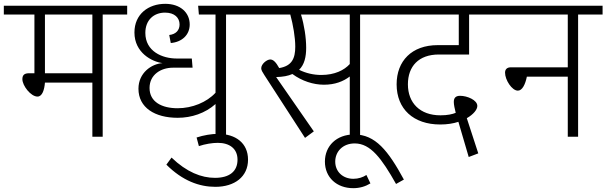

<svg xmlns="http://www.w3.org/2000/svg" viewBox="-36 -715 3171 1004"><path d="M629 -685H-16V-639H144V-332H116C91 -332 81 -322 81 -301C81 -267 125 -210 160 -210C185 -210 196 -245 199 -283H447V0H501V-639H629ZM447 -332H199V-639H447Z M1283 -685H1000L1004 -639H1091V-230C1045 -180 969 -149 893 -149C810 -149 746 -182 746 -255C746 -325 806 -361 868 -361H971L967 -409H888C813 -409 724 -446 724 -543C724 -610 768 -649 827 -649C877 -649 903 -622 903 -587C903 -558 885 -536 849 -532L857 -490C915 -495 956 -532 956 -587C956 -650 906 -695 828 -695C741 -695 667 -642 667 -545C667 -439 759 -392 814 -385C756 -381 688 -334 688 -251C688 -152 774 -99 893 -99C966 -99 1037 -123 1091 -171V0H1146V-639H1283Z M834 146C918 230 1006 262 1090 262C1191 262 1261 209 1261 120C1261 33 1196 -15 1104 -15C1070 -15 1029 -8 992 4L1004 49C1037 38 1074 32 1103 32C1164 32 1206 62 1206 120C1206 182 1163 215 1088 215C1017 215 940 185 861 109Z M1983 -685H1251V-639H1482C1497 -584 1508 -519 1508 -471C1508 -409 1490 -370 1424 -359C1407 -390 1393 -404 1377 -404C1360 -404 1330 -381 1330 -358C1330 -348 1337 -337 1346 -323L1559 6L1605 -28L1408 -312C1444 -313 1471 -318 1493 -328C1543 -291 1603 -272 1658 -272C1715 -272 1759 -289 1793 -315V0H1847V-639H1983ZM1793 -380C1764 -348 1714 -323 1644 -323C1604 -323 1564 -332 1528 -350C1556 -377 1565 -418 1565 -465C1565 -519 1555 -583 1538 -639H1793Z M2076 224C1994 73 1927 -12 1816 -12C1724 -12 1663 48 1663 130C1663 213 1725 269 1811 269C1845 269 1875 260 1901 244L1880 200C1862 212 1838 220 1812 220C1757 220 1717 183 1717 130C1717 78 1756 35 1819 35C1902 35 1960 114 2035 247Z M2259 -430H2417V-639H2556V-685H1951V-639H2363V-479H2253C2117 -479 2038 -396 2038 -274C2038 -145 2126 -64 2266 -64C2302 -64 2334 -69 2361 -78L2415 106L2465 87L2405 -97C2440 -117 2460 -142 2460 -161C2460 -192 2407 -214 2370 -214C2349 -214 2337 -205 2337 -182C2337 -167 2342 -146 2347 -125C2330 -118 2305 -112 2267 -112C2160 -112 2097 -177 2097 -274C2097 -368 2153 -430 2259 -430Z M3115 -685H2524V-639H2933V-363H2635C2616 -363 2605 -353 2605 -335C2605 -297 2641 -241 2672 -241C2695 -241 2711 -274 2719 -314H2933V0H2987V-639H3115Z"/></svg>

Font: FiraGO Light
Style: Regular
Weight: 300
Designer: bBox Type
Foundry: bBox Type GmbH
Version: Version 1.001;PS 001.001;hotconv 1.0.88;makeotf.lib2.5.64775